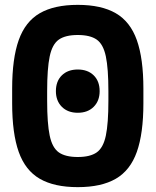

<svg xmlns="http://www.w3.org/2000/svg" viewBox="-20 -760 640 790"><path d="M300 -296Q259 -296 234.5 -320.5Q210 -345 210 -385Q210 -426 234.5 -450Q259 -474 300 -474Q341 -474 365.5 -450Q390 -426 390 -385Q390 -345 365.5 -320.5Q341 -296 300 -296ZM300 10Q203 10 143.5 -24.5Q84 -59 57 -135Q30 -211 30 -335V-395Q30 -519 57 -595Q84 -671 143.5 -705.5Q203 -740 300 -740Q397 -740 456.5 -705.5Q516 -671 543 -595Q570 -519 570 -395V-335Q570 -211 543 -135Q516 -59 456.5 -24.5Q397 10 300 10ZM300 -114Q351 -114 378 -133Q405 -152 415.5 -202Q426 -252 426 -345V-385Q426 -478 415.5 -528Q405 -578 378 -597Q351 -616 300 -616Q249 -616 222 -597Q195 -578 184.5 -528Q174 -478 174 -385V-345Q174 -252 184.5 -202Q195 -152 222 -133Q249 -114 300 -114Z"/></svg>

Font: M PLUS Code Latin Expanded
Style: Bold
Weight: 700
Width: 7
Designer: Coji Morishita
Foundry: UNDERFOREST DESIGN
Version: Version 1.002; ttfautohint (v1.8.3)